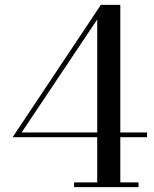

<svg xmlns="http://www.w3.org/2000/svg" viewBox="-20 -770 634 790"><path d="M285 0V-19.5H380V-690L69 -225H585V-205.5H32L395 -750H475V-19.5H550V0Z"/></svg>

Font: Bodoni Moda SC 11pt
Style: Regular
Weight: 400
Version: Version 2.005